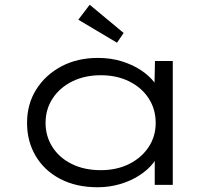

<svg xmlns="http://www.w3.org/2000/svg" viewBox="-20 -779 913 809"><path d="M391 10Q301 10 234 -25Q167 -60 130.5 -121.5Q94 -183 94 -261Q94 -341 133 -402.5Q172 -464 239 -499.5Q306 -535 393 -535Q447 -535 493.5 -520.5Q540 -506 575 -482.5Q610 -459 631.5 -430.5Q653 -402 656 -374L630 -379L633 -522H708V0H632V-142L651 -152Q649 -122 626.5 -93Q604 -64 568 -40.5Q532 -17 486.5 -3.5Q441 10 391 10ZM405 -62Q472 -62 524 -88Q576 -114 606 -159Q636 -204 636 -261Q636 -319 606.5 -364.5Q577 -410 524.5 -436Q472 -462 405 -462Q337 -462 284.5 -436Q232 -410 202 -364.5Q172 -319 172 -261Q172 -205 201 -159.5Q230 -114 282.5 -88Q335 -62 405 -62ZM473 -599 310 -696 358 -759 501 -640Z"/></svg>

Font: Lexend Peta Light
Style: Regular
Weight: 300
Version: Version 1.007